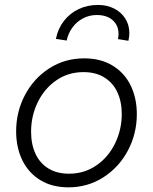

<svg xmlns="http://www.w3.org/2000/svg" viewBox="-20 -763 629 790"><path d="M46.4 -222.7Q46.4 -302.7 82.5 -371.6Q118.7 -440.4 182.6 -481.7Q246.6 -522.9 326.7 -522.9Q394.5 -522.9 443.6 -492.9Q492.7 -462.9 517.8 -410.9Q543 -358.9 543 -293.5Q543 -213.4 506.6 -144.3Q470.2 -75.2 405.8 -33.7Q341.3 7.8 261.7 7.8Q193.8 7.8 145.3 -22.2Q96.7 -52.2 71.5 -104.5Q46.4 -156.7 46.4 -222.7ZM481 -293.5Q481 -344.7 462.9 -383.5Q444.8 -422.4 409.4 -444.3Q374 -466.3 323.7 -466.3Q260.3 -466.3 211.2 -432.1Q162.1 -397.9 135 -341.8Q107.9 -285.6 107.9 -221.2Q107.9 -169.4 126 -130.4Q144 -91.3 179.2 -69.8Q214.4 -48.3 264.2 -48.3Q327.1 -48.3 376.7 -82.5Q426.3 -116.7 453.6 -173.3Q481 -230 481 -293.5ZM467.8 -623.5Q467.8 -658.2 443.8 -679.7Q419.9 -701.2 378.4 -701.2Q346.7 -701.2 320.6 -687Q294.4 -672.9 277.3 -648.9Q260.3 -625 254.4 -596.2L210 -603Q218.8 -646 243.4 -677.5Q268.1 -709 304.2 -725.8Q340.3 -742.7 383.3 -742.7Q420.4 -742.7 449.7 -727.8Q479 -712.9 495.6 -686.5Q512.2 -660.2 512.2 -627Q512.2 -612.3 508.3 -595.2L465.3 -602.1Q467.8 -614.3 467.8 -623.5Z"/></svg>

Font: Reddit Sans Chocolate Light
Style: Italic
Weight: 300
Italic angle: -11.25°
Designer: Stephen Hutchings
Version: Version 1.013